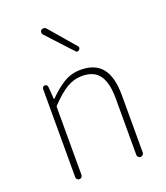

<svg xmlns="http://www.w3.org/2000/svg" viewBox="-147 -912 873 1012"><g transform="rotate(-20 289.5 -406.0)"><path d="M105.5 -17.6V-511.7Q105.5 -518.6 109.9 -522.9Q114.3 -527.3 120.1 -527.3Q126 -527.3 130.9 -522.9Q135.7 -518.6 135.7 -511.7L140.6 -444.3Q140.6 -443.4 141.6 -443.4Q142.6 -443.4 143.6 -443.4Q189.5 -490.2 231.9 -515.1Q274.4 -540 325.2 -540Q406.2 -540 445.3 -490.7Q484.4 -441.4 484.4 -338.9V-17.6Q484.4 -10.7 479 -5.4Q473.6 0 466.3 0Q459 0 453.6 -5.4Q448.2 -10.7 448.2 -17.6V-334Q448.2 -421.9 418 -464.4Q387.7 -506.8 321.3 -506.8Q275.4 -506.8 235.8 -483.4Q196.3 -460 144.5 -406.2Q140.6 -403.3 140.6 -398.4V-17.6Q140.6 -10.7 135.7 -5.4Q130.9 0 123 0Q115.2 0 110.4 -5.4Q105.5 -10.7 105.5 -17.6ZM353.5 -640.6Q348.6 -635.7 343.8 -635.7Q337.9 -635.7 333 -641.6L202.1 -783.2Q198.2 -788.1 198.2 -794.9Q198.2 -803.7 204.1 -808.6Q210 -812.5 215.8 -812.5Q216.8 -812.5 218.8 -812.5Q225.6 -811.5 231.4 -805.7L354.5 -662.1Q359.4 -657.2 359.4 -651.4Q359.4 -646.5 353.5 -640.6Z"/></g></svg>

Font: Gen Jyuu Gothic ExtraLight
Style: Regular
Weight: 100
Designer: [Source Han Sans]
Ryoko NISHIZUKA  (kana & ideographs); Paul D. Hunt (Latin, Greek & Cyrillic); Wenlong ZHANG  (bopomofo
Version: Version 1.002.20150607